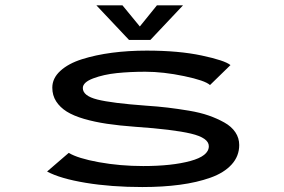

<svg xmlns="http://www.w3.org/2000/svg" viewBox="-20 -706 1090 736"><path d="M681.5 -685.5 556.5 -553H474.5L349.5 -685.5H449.5L516 -604.5L581.5 -685.5ZM525.5 11Q406.5 11 308.5 -5.2Q210.5 -21.5 160.5 -48.5L243.5 -120Q278 -99 359.2 -84.2Q440.5 -69.5 529 -69.5Q638.5 -69.5 709.5 -88.8Q780.5 -108 780.5 -145.5Q780.5 -177.5 712 -193.8Q643.5 -210 498 -220Q437 -224.5 390 -231.5Q343 -238.5 302.5 -250.2Q262 -262 236 -278.2Q210 -294.5 195.2 -317.5Q180.5 -340.5 180.5 -370Q180.5 -406 211.2 -434.2Q242 -462.5 294.2 -479Q346.5 -495.5 409.5 -503.8Q472.5 -512 542.5 -512Q665 -512 753.2 -493.2Q841.5 -474.5 863.5 -456.5L785 -380Q766 -397.5 686 -414.2Q606 -431 537 -431Q479 -431 428 -425.8Q377 -420.5 337.2 -405.5Q297.5 -390.5 297.5 -368.5Q297.5 -338.5 353.2 -324.5Q409 -310.5 539.5 -301Q585.5 -298 623 -293.5Q660.5 -289 704 -281.8Q747.5 -274.5 779.8 -263.2Q812 -252 839.8 -236.5Q867.5 -221 882.2 -199Q897 -177 897 -150Q897 -107.5 868 -75.5Q839 -43.5 787 -25Q735 -6.5 669.8 2.2Q604.5 11 525.5 11Z"/></svg>

Font: League Mono Extended
Style: Regular
Weight: 400
Width: 9
Designer: Tyler Finck
Foundry: The League of Moveable Type / Tyler Finck
Version: Version 2.210